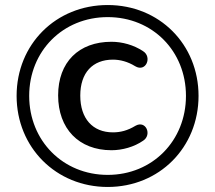

<svg xmlns="http://www.w3.org/2000/svg" viewBox="-20 -734 855 763"><path d="M408 9C613 9 769 -148 769 -353C769 -558 613 -714 408 -714C202 -714 46 -558 46 -353C46 -148 203 9 408 9ZM408 -39C230 -39 96 -175 96 -353C96 -531 230 -666 408 -666C586 -666 719 -531 719 -353C719 -175 586 -39 408 -39ZM423 -137C466 -137 513 -150 549 -175C585 -198 560 -258 518 -234C487 -215 458 -208 429 -208C348 -208 299 -263 299 -354C299 -445 348 -497 429 -497C457 -497 488 -489 517 -471C560 -445 586 -508 548 -531C512 -555 466 -568 423 -568C293 -568 211 -487 211 -355C211 -223 293 -137 423 -137Z"/></svg>

Font: Nunito SemiBold
Style: Regular
Weight: 600
Designer: Vernon Adams
Foundry: Vernon Adams
Version: Version 3.602